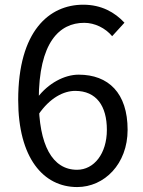

<svg xmlns="http://www.w3.org/2000/svg" viewBox="-20 -766 595 800"><path d="M301.4 13.4C414.9 13.4 511.7 -82.8 511.7 -225C511.7 -378.7 431.7 -454.9 307.7 -454.9C248.1 -454.9 180.9 -418.8 135.7 -359.1L138.9 -286.8C187.8 -359.7 246.5 -387.3 293.2 -387.3C381.9 -387.3 425.3 -324.3 425.3 -225C425.3 -125.3 371.3 -58.6 301.1 -58.6C198.1 -58.6 141.5 -161.6 141.5 -349.5C141.5 -589.6 227.5 -670.9 330.8 -670.9C374.9 -670.9 419 -649.2 447.3 -615.2L498.6 -671.4C458.3 -714.6 402.8 -746.4 326.8 -746.4C185 -746.4 55.8 -636.8 55.8 -349.5C55.8 -107.8 160.8 13.4 301.4 13.4Z"/></svg>

Font: Source Han Sans JP VF
Style: Regular
Weight: 250
Designer: Ryoko NISHIZUKA 西塚涼子 (kana, bopomofo & ideographs); Paul D. Hunt (Latin, Greek & Cyrillic); Sandoll Communications 산돌커뮤니
Foundry: Adobe
Version: Version 2.004;hotconv 1.0.118;makeotfexe 2.5.65603